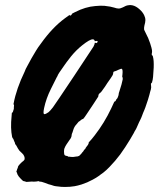

<svg xmlns="http://www.w3.org/2000/svg" viewBox="-20 -687 630 762"><path d="M488 -666Q497 -668 505 -666Q520 -663 535 -649Q546 -639 552 -627Q557 -617 557 -607Q557 -599 553 -585Q551 -576 552 -569Q553 -566 559 -554.5Q565 -543 568 -536Q577 -514 581 -498Q582 -492 583 -489Q584 -483 583 -477Q581 -472 583 -468Q584 -466 585 -466.5Q586 -467 586 -466Q586 -465 587 -462Q591 -448 590 -419Q588 -373 584 -363Q584 -361 583.5 -360Q583 -359 583 -359Q581 -359 579 -354Q579 -352 579.5 -347.5Q580 -343 580 -340Q579 -331 576 -323Q575 -319 573 -311Q569 -295 557 -261Q554 -252 552.5 -249.5Q551 -247 548 -239Q545 -231 543.5 -227Q542 -223 540.5 -219.5Q539 -216 536.5 -211Q534 -206 532 -202Q520 -173 515 -167Q515 -166 511 -159Q499 -137 477 -103Q466 -87 457 -74Q443 -56 437 -49Q433 -44 427 -38Q402 -9 379 6Q377 8 371 12Q363 18 348 26Q326 38 304 45Q288 50 276 52Q259 55 238 55Q222 55 210 53Q204 52 201 52Q197 52 183 47Q173 45 159 39Q143 33 138 34Q136 34 136 33Q136 32 131 32Q128 33 127 33Q126 33 122 33.5Q118 34 114 34Q106 33 99.5 34Q93 35 85 35Q83 34 79 33Q75 32 75 32Q72 33 63 23Q53 13 50 6.5Q47 0 45 -7Q45 -9 45 -10Q46 -9 46 -9Q48 -10 48 -16Q48 -18 49 -18Q51 -18 51 -24Q51 -25 51.5 -25.5Q52 -26 52.5 -27.5Q53 -29 54 -30Q55 -31 56 -32Q56 -33 56 -33Q56 -33 57 -33Q57 -33 57 -34Q58 -35 58.5 -35Q59 -35 63 -40Q65 -42 65.5 -42Q66 -42 67 -44L68 -45Q69 -45 70 -45.5Q71 -46 71 -47Q72 -48 72 -47.5Q72 -47 74 -49.5Q76 -52 77 -53Q79 -60 76 -67Q74 -73 68 -78.5Q62 -84 57 -89Q51 -97 45 -109Q41 -115 40.5 -115Q40 -115 40 -116Q40 -120 37 -125Q36 -126 35 -130Q33 -137 30 -139Q29 -140 28 -144Q21 -178 26 -226L27 -239L29 -240Q32 -243 33 -249Q34 -253 34.5 -253.5Q35 -254 35 -256Q35 -258 35 -262Q37 -269 34 -273Q33 -274 34 -276Q45 -335 78 -403Q82 -413 82 -413Q82 -413 90 -428Q104 -455 123 -486Q130 -498 143 -515Q188 -578 237 -614Q257 -629 258 -628Q258 -628 257 -626.5Q256 -625 258 -625Q260 -625 262.5 -627Q265 -629 265 -631Q265 -633 278 -639Q319 -660 358 -663Q378 -665 394 -664Q421 -661 432.5 -657Q444 -653 452 -653Q457 -653 468 -658Q480 -665 488 -666ZM348 -531Q336 -531 306 -507Q282 -488 261 -462Q258 -458 253 -451.5Q248 -445 244.5 -440.5Q241 -436 237 -430Q208 -390 208 -385Q208 -385 205 -380Q196 -363 189 -348Q185 -339 182 -334Q163 -296 155 -258Q150 -234 156 -234Q162 -234 173 -242Q179 -247 190 -261Q199 -273 275 -387Q347 -495 351 -502Q356 -512 356 -516Q356 -519 359 -517Q364 -514 367 -520Q368 -523 367 -524Q366 -525 362 -524.5Q358 -524 357 -523.5Q356 -523 355.5 -525.5Q355 -528 353 -529.5Q351 -531 348 -531ZM463 -414Q461 -415 450 -410Q440 -405 437 -404.5Q434 -404 432 -403Q429 -401 429 -395Q429 -390 419 -376Q411 -365 406 -357.5Q401 -350 397 -343.5Q393 -337 388 -331Q381 -320 376 -317Q373 -315 372 -313L370 -306Q371 -306 369.5 -303Q368 -300 350 -273Q336 -252 324 -234Q315 -220 310 -215Q309 -214 308.5 -214.5Q308 -215 306 -214Q304 -213 302.5 -211.5Q301 -210 300 -209.5Q299 -209 297 -207Q295 -205 294.5 -205.5Q294 -206 290.5 -202Q287 -198 284 -194Q275 -185 271 -172Q268 -161 265 -155Q264 -151 264 -148Q264 -145 261.5 -140Q259 -135 257 -133Q251 -125 244 -114Q242 -111 239.5 -106.5Q237 -102 235.5 -97.5Q234 -93 234 -85Q234 -74 237 -71Q239 -69 245 -68Q248 -68 250 -66Q252 -64 257 -65Q259 -65 259.5 -64.5Q260 -64 267 -64Q274 -64 277 -65Q280 -65 285 -66Q289 -66 290 -67Q292 -68 293 -68Q294 -68 297.5 -71.5Q301 -75 302.5 -77Q304 -79 304.5 -79Q305 -79 305 -80Q305 -81 306 -82Q309 -83 309 -85Q309 -85 311 -87Q313 -89 312.5 -90Q312 -91 315 -93Q320 -97 320 -100Q320 -101 324 -105.5Q328 -110 329 -112Q333 -119 332 -121Q332 -122 335 -125Q343 -133 356 -150Q394 -199 421 -256Q431 -278 433 -282Q433 -283 435 -284Q439 -285 441 -291Q442 -294 444 -295Q446 -296 449 -305Q451 -310 451 -313.5Q451 -317 454 -325Q464 -355 467 -372Q468 -378 465 -383Q465 -384 466 -392Q468 -412 463 -414Z"/></svg>

Font: TT2020 Style B
Style: Italic
Weight: 400
Italic angle: -15°
Version: Version 0.2.000